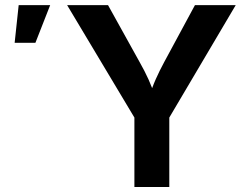

<svg xmlns="http://www.w3.org/2000/svg" viewBox="-20 -748 987 768"><path d="M517.6 0V-277.8L248.5 -727.5H412.1L538.6 -499.5Q558.6 -464.4 574 -430.4Q589.4 -396.5 605.5 -348.6H572.3Q587.9 -397 603 -431.2Q618.2 -465.3 636.7 -499.5L759.8 -727.5H922.9L657.2 -277.8V0ZM38.6 -576.7 54.7 -727.5H180.7L121.6 -576.7Z"/></svg>

Font: Inter
Style: 650
Weight: 650
Designer: Rasmus Andersson
Foundry: rsms
Version: Version 4.001;git-66647c0bb